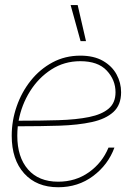

<svg xmlns="http://www.w3.org/2000/svg" viewBox="-20 -748 530 775"><path d="M214.8 7.8Q127.9 7.8 77.6 -47.9Q27.3 -103.5 27.3 -200.2Q27.3 -261.2 47.4 -318.8Q67.4 -376.5 104.2 -422.6Q141.1 -468.8 191.9 -496.1Q242.7 -523.4 304.2 -523.4Q358.9 -523.4 395.5 -502.4Q432.1 -481.4 450.4 -447.8Q468.8 -414.1 468.8 -375.5Q468.8 -324.2 437.7 -295.9Q406.7 -267.6 351.1 -255.4Q295.4 -243.2 220.2 -240.7Q145 -238.3 57.1 -238.3Q54.2 -238.3 51.8 -238.3Q49.8 -219.2 49.8 -200.2Q49.8 -113.8 93 -64.2Q136.2 -14.6 214.8 -14.6Q285.2 -14.6 338.9 -52.7Q392.6 -90.8 418 -152.3H441.9Q416.5 -83 356 -37.6Q295.4 7.8 214.8 7.8ZM55.2 -260.7Q144 -260.7 216.1 -262.9Q288.1 -265.1 339.6 -275.6Q391.1 -286.1 418.7 -309.6Q446.3 -333 446.3 -375.5Q446.3 -425.3 410.9 -463.1Q375.5 -501 304.2 -501Q239.3 -501 187.3 -467.5Q135.3 -434.1 101.1 -379.4Q66.9 -324.7 55.2 -260.7ZM305.2 -582 265.1 -727.5H293.5L327.1 -582Z"/></svg>

Font: Inter Display Thin
Style: Italic
Weight: 100
Italic angle: -9.39999°
Designer: Rasmus Andersson
Foundry: rsms
Version: Version 4.000;git-a52131595